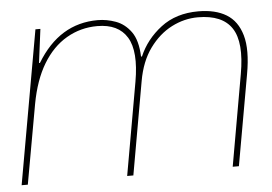

<svg xmlns="http://www.w3.org/2000/svg" viewBox="-42 -563 876 618"><g transform="rotate(-5 395.5 -254.0)"><path d="M4 0 92 -496H108L94 -387H97Q134 -448 183 -478Q232 -508 294 -508Q323 -508 352 -497.5Q381 -487 401 -459.5Q421 -432 423 -379H426Q449 -433 498 -470.5Q547 -508 619 -508Q674 -508 709.5 -486.5Q745 -465 758.5 -418Q772 -371 758 -293L706 0H686L738 -295Q756 -396 725.5 -442.5Q695 -489 616 -489Q572 -489 531 -468Q490 -447 459.5 -405Q429 -363 418 -300L365 0H345L398 -300Q415 -397 387 -443Q359 -489 291 -489Q237 -489 191.5 -462.5Q146 -436 115 -384.5Q84 -333 70 -257L24 0Z"/></g></svg>

Font: DM Sans 36pt Thin
Style: Italic
Weight: 250
Italic angle: -10°
Designer: Colophon Foundry, Jonny Pinhorn
Foundry: Colophon Foundry
Version: Version 4.004;gftools[0.9.30]